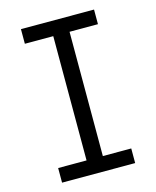

<svg xmlns="http://www.w3.org/2000/svg" viewBox="-111 -812 722 888"><g transform="rotate(-15 250.0 -367.5)"><path d="M75 0V-70H211V-665H75V-735H425V-665H289V-70H425V0Z"/></g></svg>

Font: Iosevka Fixed
Style: Regular
Weight: 400
Monospace: yes
Designer: Belleve Invis
Foundry: Belleve Invis
Version: Version 33.2.4